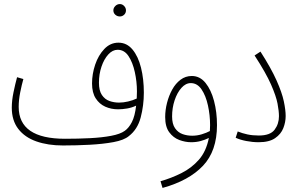

<svg xmlns="http://www.w3.org/2000/svg" viewBox="-20 -695 1470 945"><path d="M570 -614Q557 -614 547.5 -622.5Q538 -631 538 -644Q538 -656 547.5 -665.5Q557 -675 570 -675Q582 -675 591 -665.5Q600 -656 600 -644Q600 -631 591 -622.5Q582 -614 570 -614Z M290 21Q216 21 159 1Q102 -19 70 -60.5Q38 -102 38 -165Q38 -200 46.5 -241Q55 -282 64 -315L95 -306Q87 -278 79.5 -240.5Q72 -203 72 -169Q72 -12 300 -12Q364 -12 423 -15Q482 -18 527 -26.5Q572 -35 594 -51Q614 -65 629 -94Q644 -123 650 -175Q629 -165 605.5 -161Q582 -157 561 -157Q527 -157 498 -170Q469 -183 451 -211Q433 -239 433 -284Q433 -331 448.5 -377Q464 -423 493.5 -454Q523 -485 563 -485Q604 -485 632 -451.5Q660 -418 674 -362Q688 -306 688 -239Q688 -176 672.5 -117Q657 -58 614 -25Q590 -5 538.5 4.5Q487 14 421.5 17.5Q356 21 290 21ZM467 -288Q467 -249 481.5 -227.5Q496 -206 518.5 -198Q541 -190 566 -190Q587 -190 610.5 -195.5Q634 -201 653 -210Q654 -226 654 -245Q654 -293 643.5 -340.5Q633 -388 612.5 -419Q592 -450 559 -450Q534 -450 513 -427Q492 -404 479.5 -367Q467 -330 467 -288Z M780 230 770 197Q823 182 873 157Q923 132 959 91Q995 50 1008 -16Q990 -7 968 -1Q946 5 921 5Q892 5 862.5 -6Q833 -17 813 -44Q793 -71 793 -119Q793 -153 802 -188.5Q811 -224 827.5 -254Q844 -284 868.5 -302.5Q893 -321 924 -321Q964 -321 991.5 -287Q1019 -253 1033.5 -198Q1048 -143 1048 -79Q1048 48 979 121Q910 194 780 230ZM827 -122Q827 -85 841.5 -64Q856 -43 878.5 -35Q901 -27 926 -27Q950 -27 973 -34Q996 -41 1013 -50Q1014 -64 1014 -79Q1014 -128 1003.5 -176Q993 -224 972 -255Q951 -286 919 -286Q894 -286 873 -262.5Q852 -239 839.5 -201.5Q827 -164 827 -122Z M1140 -17 1150 -48Q1172 -39 1197.5 -33.5Q1223 -28 1254 -28Q1310 -28 1331.5 -56.5Q1353 -85 1353 -123Q1353 -148 1346 -185Q1339 -222 1314 -279Q1289 -336 1233 -422L1262 -441Q1314 -360 1341 -299.5Q1368 -239 1377 -196Q1386 -153 1386 -124Q1386 -94 1374.5 -64.5Q1363 -35 1334 -15Q1305 5 1253 5Q1223 5 1192 -1Q1161 -7 1140 -17Z"/></svg>

Font: Noto Sans Arabic ExtCond ExtLt
Style: Regular
Weight: 200
Width: 2
Designer: Monotype Design Team, Nadine Chahine, Nizar Qandah and Khaled Hosny
Foundry: Monotype Imaging Inc.
Version: Version 2.012; ttfautohint (v1.8.4.7-5d5b)